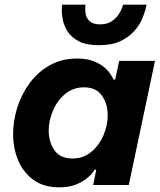

<svg xmlns="http://www.w3.org/2000/svg" viewBox="-20 -790 682 820"><path d="M403 -597Q347 -597 315 -614.5Q283 -632 267.5 -657.5Q252 -683 247.5 -709Q243 -735 244 -752.5Q245 -770 245 -770H345Q345 -770 344 -757Q343 -744 346.5 -727.5Q350 -711 364 -698.5Q378 -686 407 -686Q437 -686 456 -698.5Q475 -711 486 -727.5Q497 -744 501.5 -757Q506 -770 506 -770H606Q606 -770 602 -752.5Q598 -735 587 -709Q576 -683 553.5 -657.5Q531 -632 494.5 -614.5Q458 -597 403 -597ZM309 -540Q351 -540 380 -528.5Q409 -517 426.5 -501.5Q444 -486 453 -471.5Q462 -457 465 -450H472L489 -530H642L530 0H378L391 -65H384Q384 -65 376 -53.5Q368 -42 350 -27.5Q332 -13 303.5 -1.5Q275 10 233 10Q166 10 122.5 -22Q79 -54 57.5 -105.5Q36 -157 36 -217Q36 -274 54 -331Q72 -388 107 -435.5Q142 -483 193 -511.5Q244 -540 309 -540ZM339 -417Q292 -417 258 -388.5Q224 -360 206 -317Q188 -274 188 -232Q188 -184 212.5 -148.5Q237 -113 290 -113Q336 -113 370 -141.5Q404 -170 422 -212.5Q440 -255 440 -298Q440 -346 415.5 -381.5Q391 -417 339 -417Z"/></svg>

Font: Be Vietnam Pro
Style: Bold Italic
Weight: 700
Italic angle: -12°
Designer: Lam Bao, Tony Le, Vietanh Nguyen
Foundry: Yellow Type Foundry
Version: Version 1.002; ttfautohint (v1.8.3)